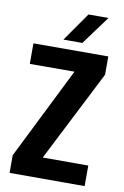

<svg xmlns="http://www.w3.org/2000/svg" viewBox="-87 -823 564 874"><g transform="rotate(10 195.0 -386.0)"><path d="M21 0V-81.5L232 -505L25.5 -504.5V-599.5L371.5 -600V-515.5L157.5 -95H368V0ZM157 -640 249.5 -772.5H342L244.5 -640Z"/></g></svg>

Font: Big Shoulders
Style: Bold
Weight: 700
Designer: Patric King
Foundry: XO Type Co
Version: Version 2.002